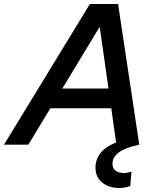

<svg xmlns="http://www.w3.org/2000/svg" viewBox="-69 -724 784 961"><path d="M551 142Q568 142 589 135L583 207Q556 217 527 217Q477 217 443 190Q409 163 409 116Q409 30 512 -11L488 -182H183L73 0H-49L381 -704H522L628 0Q494 28 494 95Q494 120 510.5 131Q527 142 551 142ZM430 -590 243 -281H474Z"/></svg>

Font: CBA Beacon Sans Bold
Style: Italic
Weight: 700
Italic angle: -13°
Designer: Wei Huang
Foundry: Wei Huang
Version: Version 1.002